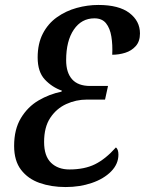

<svg xmlns="http://www.w3.org/2000/svg" viewBox="-20 -744 585 775"><path d="M245 11Q187 11 140 -5.5Q93 -22 65 -58.5Q37 -95 37 -155Q37 -222 64.5 -267.5Q92 -313 135.5 -338.5Q179 -364 228 -374L230 -378Q190 -392 161 -423Q132 -454 132 -512Q132 -568 153 -608.5Q174 -649 210 -674.5Q246 -700 289.5 -712Q333 -724 377 -724Q460 -724 502.5 -691.5Q545 -659 545 -609Q545 -577 528 -558Q511 -539 485.5 -531Q460 -523 433 -523Q435 -563 429.5 -596.5Q424 -630 408 -650Q392 -670 361 -670Q309 -670 278 -624.5Q247 -579 247 -501Q247 -451 271 -424Q295 -397 344 -397H416L404 -342H330Q287 -342 247.5 -324Q208 -306 183 -268.5Q158 -231 158 -171Q158 -114 186 -87Q214 -60 260 -60Q321 -60 363.5 -81Q406 -102 448 -149Q458 -141 458 -120Q458 -82 428.5 -52Q399 -22 350.5 -5.5Q302 11 245 11Z"/></svg>

Font: Noto Serif ExtraCondensed SemiBold
Style: Italic
Weight: 600
Width: 2
Italic angle: -12°
Designer: Monotype Design Team
Foundry: Monotype Imaging Inc.
Version: Version 2.013